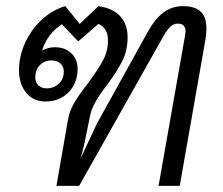

<svg xmlns="http://www.w3.org/2000/svg" viewBox="-20 -606 727 626"><path d="M653 -513Q653 -498 650 -478L566 0H497L583 -488Q585 -500 585 -503Q585 -529 560 -529Q546 -529 535.5 -519Q525 -509 514 -490L238 0H164L201 -212Q206 -244 222.5 -271.5Q239 -299 268 -336Q300 -380 316 -409.5Q332 -439 332 -475Q332 -514 301 -528L235 -471L182 -527Q135 -497 117 -441Q136 -452 159 -452Q192 -452 212.5 -432.5Q233 -413 233 -382Q233 -335 203.5 -305Q174 -275 128 -275Q89 -275 65.5 -303.5Q42 -332 42 -377Q42 -423 62 -466.5Q82 -510 116.5 -542Q151 -574 193 -586L240 -528L301 -586Q349 -579 372.5 -552.5Q396 -526 396 -485Q396 -442 380 -409.5Q364 -377 332 -333Q306 -300 291 -273.5Q276 -247 271 -216Q269 -208 261.5 -168.5Q254 -129 243 -90L296 -203L460 -499Q484 -543 512 -564.5Q540 -586 577 -586Q615 -586 634 -568.5Q653 -551 653 -513ZM148 -409Q125 -409 110 -393.5Q95 -378 95 -354Q95 -338 105 -328Q115 -318 132 -318Q156 -318 172 -333.5Q188 -349 188 -373Q188 -389 177 -399Q166 -409 148 -409Z"/></svg>

Font: Sarabun Light
Style: Italic
Weight: 300
Italic angle: -10°
Designer: Suppakit Chalermlarp | Katatrad Co.,Ltd.
Foundry: Cadson Demak Co.,Ltd.
Version: Version 1.000; ttfautohint (v1.6)